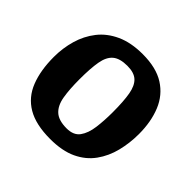

<svg xmlns="http://www.w3.org/2000/svg" viewBox="-136 -650 803 803"><g transform="rotate(45 265.0 -248.5)"><path d="M257 14Q172 14 121 -16Q70 -46 47.5 -103.5Q25 -161 25 -240Q25 -292 39 -340.5Q53 -389 83 -427.5Q113 -466 162 -488.5Q211 -511 280 -511Q360 -511 409.5 -479.5Q459 -448 482 -392Q505 -336 505 -263Q505 -210 492.5 -160Q480 -110 451.5 -70.5Q423 -31 375.5 -8.5Q328 14 257 14ZM274 -66Q315 -66 333.5 -91.5Q352 -117 357.5 -159Q363 -201 363 -250Q363 -315 356 -354.5Q349 -394 329 -412.5Q309 -431 269 -431Q225 -431 203 -412.5Q181 -394 174 -354Q167 -314 167 -250Q167 -190 174 -149Q181 -108 204 -87Q227 -66 274 -66Z"/></g></svg>

Font: Faustina Light
Style: Bold
Weight: 700
Version: Version 1.200